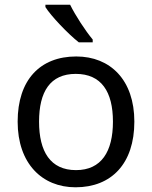

<svg xmlns="http://www.w3.org/2000/svg" viewBox="-20 -786 645 816"><path d="M278 -766H173V-756C196 -719 269 -642 315 -606H374V-618C343 -655 300 -721 278 -766ZM551 -269C551 -446 449 -546 304 -546C150 -546 55 -446 55 -269C55 -91 159 10 301 10C454 10 551 -91 551 -269ZM146 -269C146 -396 193 -472 302 -472C411 -472 460 -396 460 -269C460 -142 411 -63 303 -63C194 -63 146 -142 146 -269Z"/></svg>

Font: Noto Sans Arabic
Style: Regular
Weight: 400
Designer: Monotype Design Team, Nadine Chahine, Nizar Qandah and Khaled Hosny
Foundry: Monotype Imaging Inc.
Version: Version 2.012